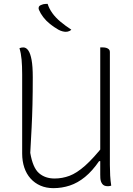

<svg xmlns="http://www.w3.org/2000/svg" viewBox="-20 -956 690 996"><path d="M557 7Q554 8 551.5 8.5Q549 9 546 9.5Q543 10 540 10Q529 10 522 7Q515 4 510.5 -2Q506 -8 503.5 -15.5Q501 -23 500.5 -32Q500 -41 500 -50Q500 -133 500 -215.5Q500 -298 500 -380.5Q500 -463 500 -545.5Q500 -628 500 -710Q503 -710 505.5 -710Q508 -710 510 -710Q512 -710 515 -710Q524 -710 532 -707.5Q540 -705 545 -700Q550 -695 550 -687Q550 -613 550 -539.5Q550 -466 550 -392.5Q550 -319 550 -246Q550 -173 550 -100Q550 -72 551.5 -45.5Q553 -19 557 7ZM257 20Q220 20 190 7Q160 -6 138.5 -30Q117 -54 106 -87Q95 -120 95 -160Q95 -229 95 -297Q95 -365 95 -433.5Q95 -502 95 -570Q95 -614 92 -647Q89 -680 81 -706Q86 -708 90.5 -709Q95 -710 101 -710Q116 -710 127 -694Q138 -678 144 -644.5Q150 -611 150 -556Q150 -477 148.5 -414.5Q147 -352 144 -293Q141 -234 137 -163Q150 -86 182 -58Q214 -30 263 -30Q303 -30 340.5 -44Q378 -58 421.5 -96.5Q465 -135 521 -206V-120H494Q459 -69 421 -38Q383 -7 342 6.5Q301 20 257 20ZM227 -936Q235 -911 251.5 -888Q268 -865 293 -844Q318 -823 350 -802Q346 -798 341 -795.5Q336 -793 331 -792Q326 -791 321 -791Q314 -791 304 -793.5Q294 -796 283 -802Q260 -815 239.5 -831.5Q219 -848 204.5 -867Q190 -886 182 -905Q179 -912 181 -919Q183 -926 193 -930Q199 -933 204 -934Q209 -935 214.5 -935.5Q220 -936 227 -936Z"/></svg>

Font: Recursive Casual Light
Style: Regular
Weight: 300
Version: Version 1.047